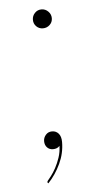

<svg xmlns="http://www.w3.org/2000/svg" viewBox="-47 -507 336 657"><g transform="rotate(-5 121.0 -178.5)"><path d="M91 117.5Q89.5 116 89.5 114Q89.5 113 91 110.5Q95 106 103.2 95.2Q111.5 84.5 119.8 69.2Q128 54 134.5 35Q141 16 141.5 -5.5Q133.5 4 118.5 4Q106.5 4 98.5 -4.2Q90.5 -12.5 90.5 -26Q90.5 -38 98.8 -47.5Q107 -57 120.5 -57Q134 -57 142.8 -47Q151.5 -37 151.5 -18Q151.5 20.5 134.8 56.2Q118 92 92.5 119ZM88.5 -443Q88.5 -456.5 97.8 -466.2Q107 -476 120.5 -476Q134 -476 143.8 -466.2Q153.5 -456.5 153.5 -443Q153.5 -429.5 143.8 -420.2Q134 -411 120.5 -411Q107 -411 97.8 -420.2Q88.5 -429.5 88.5 -443Z"/></g></svg>

Font: Lato 2
Style: Regular
Weight: 100
Designer: Lukasz Dziedzic with Adam Twardoch and Botio Nikoltchev
Foundry: tyPoland Lukasz Dziedzic
Version: Version 2.015; 2015-08-06; http://www.latofonts.com/